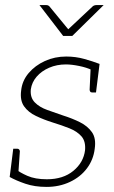

<svg xmlns="http://www.w3.org/2000/svg" viewBox="-20 -726 448 754"><path d="M163 8Q116 8 79.5 -4.5Q43 -17 18 -31L23 -70L45 -60Q57 -49 87.5 -35.5Q118 -22 164 -22Q228 -22 268 -55Q308 -88 314 -136Q317 -171 300 -190.5Q283 -210 253 -222Q223 -234 187 -245Q152 -256 121.5 -270.5Q91 -285 74.5 -308.5Q58 -332 63 -370Q67 -409 92.5 -439Q118 -469 156.5 -486.5Q195 -504 240 -504Q277 -504 311 -494.5Q345 -485 371 -475L367 -443L341 -451Q320 -461 290.5 -467Q261 -473 239 -473Q203 -473 173 -460Q143 -447 124 -425Q105 -403 101 -375Q98 -343 116.5 -324Q135 -305 166 -294Q197 -283 229 -272Q264 -261 294 -246Q324 -231 341 -207Q358 -183 352 -142Q347 -99 321.5 -65Q296 -31 254.5 -11.5Q213 8 163 8ZM336 -460 368 -451 357 -363H341Q336 -363 334 -366.5Q332 -370 332 -374ZM52 -45 21 -54 32 -142H48Q53 -142 55.5 -138.5Q58 -135 58 -132ZM387 -706 264 -585H228L135 -706H162Q169 -706 174 -701L248 -611L344 -701Q346 -703 350 -704.5Q354 -706 358 -706Z"/></svg>

Font: Aleo ExtraLight
Style: Italic
Weight: 250
Italic angle: -7°
Designer: Alessio Laiso
Foundry: Alessio Laiso
Version: Version 2.001;gftools[0.9.29]